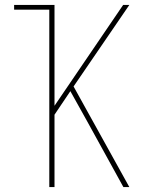

<svg xmlns="http://www.w3.org/2000/svg" viewBox="-20 -755 640 775"><path d="M179 0V-716H37V-735H200V-328L477 -735H502L277 -406L502 0H478L332 -265L264 -387L200 -292V0Z"/></svg>

Font: Iosevka SS04 Thin Extended
Style: Regular
Weight: 100
Width: 7
Monospace: yes
Designer: Belleve Invis
Foundry: Belleve Invis
Version: Version 19.0.0; ttfautohint (v1.8.4)